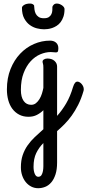

<svg xmlns="http://www.w3.org/2000/svg" viewBox="-20 -626 482 1059"><path d="M95.2 296.9Q95.2 258.8 105.2 229.5Q115.2 200.2 132.3 175.8Q149.4 151.4 171.9 130.1Q194.3 108.9 219.2 86.9V-18.1Q204.1 -2.9 183.8 7.6Q163.6 18.1 137.2 18.1Q107.9 18.1 85.7 6.3Q63.5 -5.4 48.3 -25.6Q33.2 -45.9 25.6 -73.5Q18.1 -101.1 18.1 -132.8Q18.1 -195.3 38.1 -245.1Q58.1 -294.9 91.3 -329.8Q124.5 -364.7 167.2 -383.3Q210 -401.9 255.9 -401.9Q276.4 -401.9 289.1 -390.9Q301.8 -379.9 301.8 -359.9Q301.8 -347.2 299.1 -342Q296.4 -336.9 289.1 -336.9Q282.2 -336.9 274.9 -337.9Q267.6 -338.9 259.8 -338.9Q231.4 -338.9 202.1 -326.4Q172.9 -314 149.2 -288.3Q125.5 -262.7 110.4 -223.4Q95.2 -184.1 95.2 -129.9Q95.2 -90.8 110.4 -69.3Q125.5 -47.9 151.9 -47.9Q167 -47.9 178.2 -56.9Q189.5 -65.9 197.8 -79.6Q206.1 -93.3 211.2 -109.6Q216.3 -126 219.2 -141.1V-253.9Q219.2 -268.1 217 -274.4Q214.8 -280.8 214.8 -286.1Q214.8 -293.5 222.7 -298.3Q230.5 -303.2 241.2 -303.2Q266.1 -303.2 280.5 -290.3Q294.9 -277.3 294.9 -258.8V13.2Q322.3 -17.1 345 -55.7Q367.7 -94.2 382.8 -146Q387.7 -161.6 393.6 -168.7Q399.4 -175.8 407.2 -175.8Q413.1 -175.8 419.2 -172.1Q425.3 -168.5 430.4 -162.6Q435.5 -156.7 438.7 -149.4Q441.9 -142.1 441.9 -134.8Q441.9 -133.8 441.9 -130.9Q441.9 -127.9 440.9 -125Q428.2 -81.5 411.4 -48.1Q394.5 -14.6 375.5 11.7Q356.4 38.1 335.9 58.8Q315.4 79.6 294.9 97.2V270Q294.9 309.6 285.9 336.7Q276.9 363.8 262.2 380.6Q247.6 397.5 228.8 404.8Q210 412.1 190.9 412.1Q169.9 412.1 152.3 403.1Q134.8 394 122.1 378.4Q109.4 362.8 102.3 341.8Q95.2 320.8 95.2 296.9ZM190.9 349.1Q203.1 349.1 209 339.4Q214.8 329.6 217 316.7Q219.2 303.7 219.2 290.5Q219.2 277.3 219.2 270V163.1Q194.8 187.5 179.9 218.3Q165 249 165 293.9Q165 317.4 171.9 333.3Q178.7 349.1 190.9 349.1ZM223.1 -464.4Q204.6 -464.4 183.3 -469.7Q162.1 -475.1 143.8 -488.5Q125.5 -502 113.3 -524.9Q101.1 -547.9 101.1 -583Q101.1 -591.3 113.3 -598.9Q125.5 -606.4 146 -606.4Q154.3 -606.4 159.9 -603.3Q165.5 -600.1 168 -596.2Q168.5 -585.4 170.2 -573Q171.9 -560.5 177.2 -550Q182.6 -539.6 193.1 -532.5Q203.6 -525.4 222.2 -525.4Q240.2 -525.4 249.8 -532Q259.3 -538.6 263.7 -548.3Q268.1 -558.1 268.6 -568.8Q269 -579.6 269 -588.4Q270.5 -594.2 276.6 -600.3Q282.7 -606.4 293.9 -606.4Q300.8 -606.4 308.1 -603.8Q315.4 -601.1 321.8 -596.7Q328.1 -592.3 332 -586.9Q335.9 -581.5 335.9 -576.2Q335.9 -551.8 329.8 -533.9Q323.7 -516.1 314.2 -503.7Q304.7 -491.2 292.2 -483.4Q279.8 -475.6 267.3 -471.4Q254.9 -467.3 243.2 -465.8Q231.4 -464.4 223.1 -464.4Z"/></svg>

Font: Grand Hotel
Style: Regular
Weight: 400
Designer: Brian J. Bonislawsky & Jim Lyles for Astigmatic (AOETI)
Foundry: Astigmatic (AOETI)
Version: Version 001.000